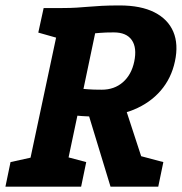

<svg xmlns="http://www.w3.org/2000/svg" viewBox="-64 -697 679 717"><path d="M27 0 169 -667Q199.7 -667 222.2 -668.5Q244.7 -670 266.5 -671.8Q288.3 -673.7 316 -675.2Q343.7 -676.7 382.7 -676.7Q462 -676.7 512.7 -651Q563.3 -625.3 583.2 -578.5Q603 -531.7 589.3 -468Q576 -405 536.3 -358.8Q496.7 -312.7 435 -287.3Q373.3 -262 293 -262Q261.7 -262 243.3 -263.5Q225 -265 225 -265L169 0ZM348.7 0 256.7 -302 399.3 -309 500.3 0ZM315.7 -362Q363 -362 395 -390Q427 -418 437.3 -467Q448 -518.7 428.2 -547.3Q408.3 -576 361 -576Q329.7 -576 310.5 -574.3Q291.3 -572.7 291.3 -572.7L247.7 -365Q247.7 -365 266 -363.5Q284.3 -362 315.7 -362ZM-43.7 0 -24.7 -91.7 81 -115 36.3 0ZM159 0 157.7 -118.3 258 -91.7 239 0ZM447 0 445.7 -118.3 546 -91.7 527 0ZM99 -667H179L173 -548.7L79 -575.3Z"/></svg>

Font: Epunda Slab Light
Style: Italic
Weight: 300
Italic angle: -12°
Designer: Simon Atzbach
Foundry: typofactur
Version: Version 1.102